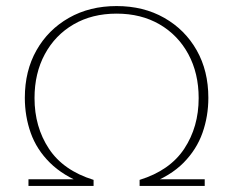

<svg xmlns="http://www.w3.org/2000/svg" viewBox="-20 -614 770 634"><path d="M74 0V-22H260V-6Q189 -33 145 -76.5Q101 -120 81.5 -175Q62 -230 62 -291Q62 -380 100.5 -448Q139 -516 207.5 -555Q276 -594 365 -594Q454 -594 522.5 -555Q591 -516 629.5 -448Q668 -380 668 -291Q668 -230 648.5 -175Q629 -120 586 -76.5Q543 -33 471 -6L459 -22H656V0H441V-20Q541 -51 588.5 -123Q636 -195 636 -290Q636 -372 602 -435Q568 -498 507 -533.5Q446 -569 365 -569Q284 -569 223 -533.5Q162 -498 128 -435Q94 -372 94 -290Q94 -195 141.5 -123Q189 -51 289 -20V0Z"/></svg>

Font: Rokkitt Thin
Style: Regular
Weight: 250
Version: Version 3.103